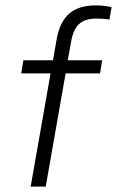

<svg xmlns="http://www.w3.org/2000/svg" viewBox="-20 -694 435 714"><path d="M94 0 168 -421H59L67 -470H177L190 -544Q201 -611 236.5 -642.5Q272 -674 336 -674Q352 -674 369 -672Q386 -670 395 -667L387 -621Q379 -623 365.5 -624Q352 -625 339 -625Q297 -625 275 -605.5Q253 -586 245 -542L232 -470H360L352 -421H224L150 0Z"/></svg>

Font: Celebes Light
Style: Italic
Weight: 300
Italic angle: -10°
Designer: Anugrah Pasau
Foundry: Lafontype
Version: Version 1.000; ttfautohint (v1.8.4)